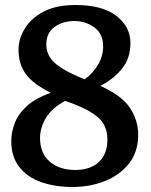

<svg xmlns="http://www.w3.org/2000/svg" viewBox="-20 -734 603 767"><path d="M270 13Q200 13 144.5 -6.5Q89 -26 57 -67Q25 -108 25 -170Q25 -206 39 -242.5Q53 -279 87.5 -310.5Q122 -342 183 -363Q110 -400 82 -439.5Q54 -479 54 -536Q54 -578 78.5 -619Q103 -660 153 -687Q203 -714 282 -714Q389 -714 445 -670.5Q501 -627 501 -562Q501 -500 466.5 -458.5Q432 -417 381 -391Q467 -352 499.5 -302.5Q532 -253 532 -196Q532 -127 495 -80.5Q458 -34 398.5 -10.5Q339 13 270 13ZM318 -417Q351 -441 371.5 -475.5Q392 -510 392 -548Q392 -599 357 -624.5Q322 -650 277 -650Q231 -650 198 -626.5Q165 -603 165 -556Q165 -530 178 -507.5Q191 -485 224 -463.5Q257 -442 318 -417ZM281 -55Q340 -55 374.5 -86.5Q409 -118 409 -177Q409 -236 366.5 -269.5Q324 -303 240 -331Q187 -302 163.5 -263Q140 -224 140 -182Q140 -122 178.5 -88.5Q217 -55 281 -55Z"/></svg>

Font: Literata 12pt Medium
Style: Regular
Weight: 500
Designer: Latin by Veronika Burian and Jose Scaglione. Greek by Irene Vlachou. Cyrillic by Vera Evstafieva.
Foundry: TypeTogether
Version: Version 3.002